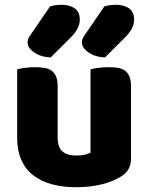

<svg xmlns="http://www.w3.org/2000/svg" viewBox="-20 -770 635 806"><path d="M52 -479Q62 -482 83.5 -485Q105 -488 128 -488Q150 -488 167.5 -485Q185 -482 197 -473Q209 -464 215.5 -448.5Q222 -433 222 -408V-193Q222 -152 242 -134.5Q262 -117 300 -117Q323 -117 337.5 -121Q352 -125 360 -129V-479Q370 -482 391.5 -485Q413 -488 436 -488Q458 -488 475.5 -485Q493 -482 505 -473Q517 -464 523.5 -448.5Q530 -433 530 -408V-104Q530 -54 488 -29Q453 -7 404.5 4.5Q356 16 299 16Q245 16 199.5 4Q154 -8 121 -33Q88 -58 70 -97.5Q52 -137 52 -193ZM418 -743Q430 -747 443 -748.5Q456 -750 465 -750Q500 -750 521.5 -735Q543 -720 543 -688Q543 -668 533 -649.5Q523 -631 507 -615L421 -529Q407 -529 390 -533Q373 -537 358.5 -545.5Q344 -554 334 -565.5Q324 -577 324 -592Q324 -607 333 -619ZM190 -743Q202 -747 215 -748.5Q228 -750 237 -750Q272 -750 293.5 -735Q315 -720 315 -688Q315 -668 305 -649.5Q295 -631 279 -615L193 -529Q179 -529 162 -533Q145 -537 130.5 -545.5Q116 -554 106 -565.5Q96 -577 96 -592Q96 -607 105 -619Z"/></svg>

Font: Baloo Bhaina
Style: Regular
Weight: 400
Designer: Manish Minz, Shuchita Grover and Ek Type
Foundry: Ek Type
Version: Version 1.443;PS 1.000;hotconv 16.6.51;makeotf.lib2.5.65220;